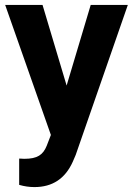

<svg xmlns="http://www.w3.org/2000/svg" viewBox="-20 -548 542 781"><path d="M187 1 170 45C155 82 132 98 79 98L58 97V204C79 210 99 213 120 213C193 213 245 179 276 110L288 82L500 -528H349L251 -200L153 -528H1Z"/></svg>

Font: Noto Sans KR Bold
Style: Regular
Weight: 700
Designer: Ryoko NISHIZUKA  (kana & ideographs); Paul D. Hunt (Latin, Greek & Cyrillic); Wenlong ZHANG  (bopomofo); Sandoll Communi
Foundry: Adobe Systems Incorporated
Version: Version 1.004;PS 1.004;hotconv 1.0.82;makeotf.lib2.5.63406